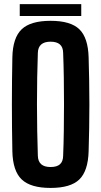

<svg xmlns="http://www.w3.org/2000/svg" viewBox="-20 -911 495 940"><path d="M227.6 9.1Q129.7 9.1 86.2 -32.5Q42.6 -74.1 40.5 -170.5Q39.4 -226.3 38.8 -284Q38.2 -341.7 38.2 -400.3Q38.2 -458.9 38.8 -516.6Q39.4 -574.3 40.5 -630.2Q42.6 -726.3 86.2 -767.7Q129.7 -809.1 227.6 -809.1Q325.8 -809.1 368.5 -767.7Q411.2 -726.3 413.9 -630.2Q415.7 -573.6 416.6 -515.8Q417.6 -458 417.6 -399.7Q417.6 -341.4 416.6 -283.8Q415.7 -226.3 413.9 -170.5Q411.2 -74.1 368.5 -32.5Q325.8 9.1 227.6 9.1ZM227.6 -93.3Q258.6 -93.3 273.6 -106.8Q288.6 -120.4 289.1 -147.9Q291.5 -205.7 292.4 -270.1Q293.4 -334.4 293.4 -401Q293.4 -467.6 292.4 -531.6Q291.4 -595.7 289.1 -652.7Q288.6 -680 273.3 -693.4Q257.9 -706.9 227.6 -706.9Q197.4 -706.9 181.9 -693.4Q166.3 -680 165.3 -652.7Q163.3 -595.7 162.1 -531.6Q160.9 -467.6 161 -401Q161.1 -334.4 162.2 -270.1Q163.4 -205.7 165.3 -147.9Q166.3 -120.4 181.9 -106.8Q197.4 -93.3 227.6 -93.3ZM76.7 -890.8H377.8V-832.6H76.7Z"/></svg>

Font: Big Shoulders Thin
Style: Regular
Weight: 100
Designer: Patric King
Foundry: XO Type Co
Version: Version 2.002